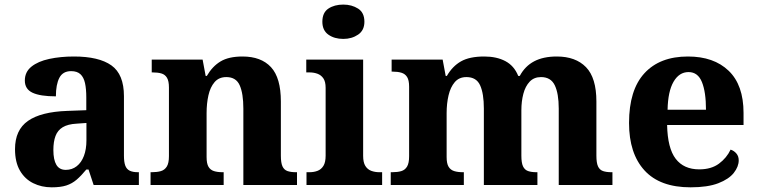

<svg xmlns="http://www.w3.org/2000/svg" viewBox="-20 -791 3241 821"><path d="M201 10Q157.6 10 121.8 -7.8Q86 -25.6 65.1 -61.7Q44.2 -97.8 44.2 -153.4Q44.2 -235.2 99.6 -274Q155 -312.8 267.6 -316.8L349 -319.8V-374.2Q349 -410.8 343.5 -435.7Q338 -460.6 323.9 -473.7Q309.8 -486.8 284.2 -486.8Q248.6 -486.8 233.8 -458.2Q219 -429.6 219 -379Q152.4 -379 119.3 -394.4Q86.2 -409.8 86.2 -446.6Q86.2 -483.4 114.5 -506.1Q142.8 -528.8 190.7 -539.1Q238.6 -549.4 296 -549.4Q403 -549.4 456.5 -511.3Q510 -473.2 510 -379.8V-125.4Q510 -98 515.7 -82.8Q521.4 -67.6 534.6 -61.1Q547.8 -54.6 570.2 -54.6H573.8V0H380.4L358.6 -66H349Q327.4 -39.6 307.7 -22.7Q288 -5.8 263.5 2.1Q239 10 201 10ZM261.2 -64.6Q288 -64.6 308 -80.2Q328 -95.8 338.8 -124.2Q349.6 -152.6 349.6 -191V-265.2L307.4 -262.2Q270.2 -260.2 248.4 -247.1Q226.6 -234 217.4 -209.6Q208.2 -185.2 208.2 -149.6Q208.2 -107.6 221.1 -86.1Q234 -64.6 261.2 -64.6Z M623.8 0V-54.6H628.6Q651.6 -54.6 667.8 -59.3Q684 -64 693.2 -78.7Q702.4 -93.4 702.4 -123.2V-416.8Q702.4 -444.6 694 -458.5Q685.6 -472.4 670.2 -476.9Q654.8 -481.4 632.8 -481.4H628.8V-536H846.4L859.4 -466.4H864.4Q888.2 -507.4 923.2 -528.4Q958.2 -549.4 1017 -549.4Q1096.6 -549.4 1138.8 -503.8Q1181 -458.2 1181 -356.8V-125.4Q1181 -94.6 1187.9 -79.6Q1194.8 -64.6 1209.2 -59.6Q1223.6 -54.6 1245.6 -54.6H1250V0H1020.6V-326.6Q1020.6 -391 1005 -426.2Q989.4 -461.4 947.8 -461.4Q916 -461.4 897.5 -439.8Q879 -418.2 871.2 -383.2Q863.4 -348.2 863.4 -307.4V-119.4Q863.4 -91.6 871.5 -77.9Q879.6 -64.2 895 -59.4Q910.4 -54.6 932.4 -54.6H936.4V0Z M1290.6 0V-54.6H1303Q1322.4 -54.6 1338 -60.6Q1353.6 -66.6 1363 -81.8Q1372.4 -97 1372.4 -125.4V-415.4Q1372.4 -442 1362.7 -456Q1353 -470 1337.4 -475.7Q1321.8 -481.4 1303 -481.4H1289.6V-536H1532.8V-124.6Q1532.8 -96.6 1542.2 -81.5Q1551.6 -66.4 1567.5 -60.5Q1583.4 -54.6 1602.2 -54.6H1614V0ZM1448 -624.6Q1409.8 -624.6 1384.1 -642.9Q1358.4 -661.2 1358.4 -698Q1358.4 -737 1384.1 -754.2Q1409.8 -771.4 1448 -771.4Q1484.2 -771.4 1511.2 -754.2Q1538.2 -737 1538.2 -698Q1538.2 -661.2 1511.2 -642.9Q1484.2 -624.6 1448 -624.6Z M1650.8 0V-54.6H1657.2Q1679.8 -54.6 1695.8 -59.3Q1711.8 -64 1720.6 -78.7Q1729.4 -93.4 1729.4 -123.2V-420.2Q1729.4 -448 1720.8 -461.7Q1712.2 -475.4 1696.2 -480.1Q1680.2 -484.8 1658.2 -484.8H1654.6V-536H1872.8L1885.8 -466.4H1890.8Q1914.8 -508 1951.4 -528.7Q1988 -549.4 2050.6 -549.4Q2103.8 -549.4 2141.2 -529.5Q2178.6 -509.6 2196 -466.4H2202.6Q2224.8 -508 2263.9 -528.7Q2303 -549.4 2360.8 -549.4Q2441.4 -549.4 2485.8 -503.8Q2530.2 -458.2 2530.2 -356.8V-125.4Q2530.2 -94.6 2537.1 -79.6Q2544 -64.6 2558.4 -59.6Q2572.8 -54.6 2595.2 -54.6H2598.8V0H2369.2V-326.6Q2369.2 -391 2352.3 -426.2Q2335.4 -461.4 2293.4 -461.4Q2263.4 -461.4 2244.9 -441.8Q2226.4 -422.2 2217.9 -389.9Q2209.4 -357.6 2209.4 -319.2V-125.4Q2209.4 -94.6 2216.5 -79.6Q2223.6 -64.6 2238 -59.6Q2252.4 -54.6 2274.4 -54.6H2278V0H2049V-326.6Q2049 -391 2033 -426.2Q2017 -461.4 1974.4 -461.4Q1943 -461.4 1924.6 -439.8Q1906.2 -418.2 1898 -383.2Q1889.8 -348.2 1889.8 -307.4V-119.4Q1889.8 -91.6 1898.2 -77.9Q1906.6 -64.2 1922.2 -59.4Q1937.8 -54.6 1959.8 -54.6H1963.4V0Z M2932.8 10Q2802 10 2735.9 -62.3Q2669.8 -134.6 2669.8 -265.2Q2669.8 -406.2 2735.6 -477.8Q2801.4 -549.4 2921.6 -549.4Q3032.4 -549.4 3095.9 -488.3Q3159.4 -427.2 3159.4 -308.2V-256.4H2832.6Q2834.6 -157.2 2869.3 -112Q2904 -66.8 2970 -66.8Q3021.4 -66.8 3054.3 -91.2Q3087.2 -115.6 3104 -151.2Q3118.6 -146.6 3128.7 -134.8Q3138.8 -123 3138.8 -105.4Q3138.8 -78.6 3117.8 -51.8Q3096.8 -25 3051.5 -7.5Q3006.2 10 2932.8 10ZM2998.8 -321.8Q2998.8 -397.4 2981.5 -440.1Q2964.2 -482.8 2924.2 -482.8Q2884.2 -482.8 2860.2 -441.6Q2836.2 -400.4 2834.6 -321.8Z"/></svg>

Font: Noto Serif Hentaigana ExtraLight
Style: Regular
Weight: 200
Designer: Kazuhiro Yamada
Foundry: nipponia
Version: Version 1.000